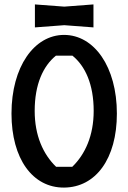

<svg xmlns="http://www.w3.org/2000/svg" viewBox="-20 -838 581 869"><path d="M403 -818 271 -808 138 -818V-714L271 -724L403 -714ZM32 -324C32 -119 128 12 270 11C413 10 509 -119 509 -324C509 -536 406 -680 270 -680C135 -680 32 -536 32 -324ZM137 -336C137 -456 175 -539 233 -586H308C366 -539 404 -456 404 -336C404 -225 366 -140 307 -83H234C175 -140 137 -225 137 -336Z"/></svg>

Font: BackOut Medium
Style: Regular
Weight: 500
Designer: Frank Adebiaye
Foundry: Velvetyne Type Foundry
Version: Version 2.000;hotconv 1.0.109;makeotfexe 2.5.65596